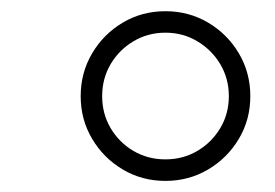

<svg xmlns="http://www.w3.org/2000/svg" viewBox="-20 -756 495 346"><path d="M278.1 -430Q235.8 -430 201.2 -450.6Q166.5 -471.2 146 -505.9Q125.4 -540.5 125.4 -582.7Q125.4 -625 146 -659.8Q166.5 -694.6 201.2 -715.2Q235.8 -735.8 278.1 -735.8Q320.3 -735.8 355.1 -715.2Q389.9 -694.6 410.5 -659.8Q431.1 -625 431.1 -582.7Q431.1 -540.5 410.5 -505.9Q389.9 -471.2 355.1 -450.6Q320.3 -430 278.1 -430ZM278.1 -468.8Q309.7 -468.8 335.6 -484Q361.5 -499.3 377 -525.2Q392.4 -551.1 392.4 -582.7Q392.4 -614.3 377 -640.3Q361.5 -666.2 335.6 -681.6Q309.7 -697.1 278.1 -697.1Q246.4 -697.1 220.5 -681.6Q194.6 -666.2 179.3 -640.3Q164.1 -614.3 164.1 -582.7Q164.1 -551.1 179.3 -525.2Q194.6 -499.3 220.5 -484Q246.4 -468.8 278.1 -468.8Z"/></svg>

Font: Inter Extra Light  BETA
Style: Italic
Weight: 200
Italic angle: 9.39999°
Designer: Rasmus Andersson
Foundry: rsms
Version: Version 3.011;git-f93a4a705